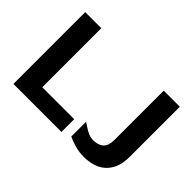

<svg xmlns="http://www.w3.org/2000/svg" viewBox="-118 -958 1261 1261"><g transform="rotate(45 512.5 -327.5)"><path d="M73 0V-667H222.4V-118.6H519V0ZM739.6 12.2Q696.4 12.2 657.7 1.8Q619 -8.6 586 -24.6V-162Q618.2 -139.6 646.4 -124.2Q674.6 -108.8 704.8 -108.8Q751.2 -108.8 776.7 -132.2Q802.2 -155.6 802.2 -209.2V-667H951.6V-202Q951.6 -139.2 932.9 -97.8Q914.2 -56.4 883.8 -32.1Q853.4 -7.8 815.7 2.2Q778 12.2 739.6 12.2Z"/></g></svg>

Font: Maven Pro VF Beta
Style: Regular
Weight: 400
Designer: Joe Prince
Foundry: Joe Prince
Version: Version 2.002